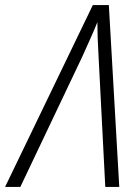

<svg xmlns="http://www.w3.org/2000/svg" viewBox="-79 -735 542 755"><path d="M-59 0H1L244 -511Q262 -551 277 -584.5Q292 -618 304 -648Q304 -619 305 -587Q306 -555 308 -525L335 0H390L349 -715H286Z"/></svg>

Font: Noto Sans Display SemiCondensed Light
Style: Italic
Weight: 300
Width: 4
Italic angle: -12°
Designer: Monotype Design Team
Foundry: Monotype Imaging Inc.
Version: Version 1.900